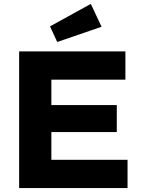

<svg xmlns="http://www.w3.org/2000/svg" viewBox="-20 -963 723 983"><path d="M78 -700H622V-555H243V-425H578V-287H243V-145H633V0H78ZM236 -828 445 -943 500 -826 273 -748Z"/></svg>

Font: Lexend Exa HM Xlight
Style: Bold
Weight: 700
Designer: Bonnie Shaver-Troup, Thomas Jockin, Octavio Pardo
Foundry: Lexend
Version: Version 1.091